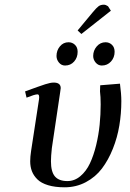

<svg xmlns="http://www.w3.org/2000/svg" viewBox="-20 -799 561 826"><path d="M87.9 -405.8Q151.9 -429.2 174.6 -436.5Q197.3 -443.8 210.9 -443.8Q241.2 -443.8 241.2 -419.9Q241.2 -418.9 238.8 -401.9L203.1 -162.1Q199.2 -126.5 199.2 -105Q199.2 -60.1 216.3 -40Q233.4 -20 270 -20Q300.8 -20 325.9 -41.3Q351.1 -62.5 366.9 -96.2Q382.8 -129.9 393.6 -174.3Q404.3 -218.8 408.7 -262.5Q413.1 -306.2 413.1 -350.1Q413.1 -383.8 410.2 -405.8L411.1 -432.1L496.1 -439Q502 -395.5 502 -363.8Q502 -310.5 493.4 -259Q484.9 -207.5 465.6 -159.2Q446.3 -110.8 418.7 -74.2Q391.1 -37.6 349.4 -15.4Q307.6 6.8 257.8 6.8Q216.8 6.8 187 -2.2Q157.2 -11.2 140.9 -27.3Q124.5 -43.5 117.2 -62.7Q109.9 -82 109.9 -105Q109.9 -124.5 113.8 -149.9L147.9 -372.1Q150.9 -393.1 141.1 -393.1Q129.9 -393.1 94.2 -378.9ZM223.1 -558.1Q223.1 -582 237.8 -599.6Q252.4 -617.2 274.9 -617.2Q291 -617.2 302.5 -606.2Q314 -595.2 314 -576.2Q314 -551.3 298.8 -534.2Q283.7 -517.1 259.8 -517.1Q244.1 -517.1 233.6 -529.8Q223.1 -542.5 223.1 -558.1ZM314 -668 378.9 -746.1Q395 -765.6 404.1 -772.2Q413.1 -778.8 426.8 -778.8Q431.2 -778.8 435.5 -777.1Q439.9 -775.4 442.4 -773.4L444.8 -772L457 -752.9L330.1 -652.8ZM380.9 -558.1Q380.9 -581.5 396.2 -599.4Q411.6 -617.2 434.1 -617.2Q450.2 -617.2 461.7 -606.2Q473.1 -595.2 473.1 -576.2Q473.1 -551.8 457.5 -534.4Q441.9 -517.1 418 -517.1Q402.3 -517.1 391.6 -529.8Q380.9 -542.5 380.9 -558.1Z"/></svg>

Font: Dehuti Alt
Style: Bold-Italic
Weight: 700
Version: Version 1.2